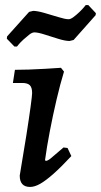

<svg xmlns="http://www.w3.org/2000/svg" viewBox="-20 -727 399 759"><path d="M37 -543 7 -574 8 -583 95 -680 111 -684Q127 -684 155 -676Q183 -668 210.5 -659.5Q238 -651 251 -651Q259 -651 270.5 -659.5Q282 -668 293.5 -679Q305 -690 312 -698.5Q319 -707 319 -707H329L359 -675L358 -667L271 -569L255 -565Q238 -565 210.5 -573.5Q183 -582 156.5 -590.5Q130 -599 116 -599Q107 -599 95.5 -590Q84 -581 72.5 -570.5Q61 -560 54 -551.5Q47 -543 47 -543ZM161 -91Q168 -91 180 -100.5Q192 -110 231 -144L247 -142L262 -110Q222 -67 191.5 -40Q161 -13 139 -0.5Q117 12 99 12Q58 12 58 -33Q73 -121 84 -191Q95 -261 101 -305.5Q107 -350 107 -359Q107 -381 98 -390Q89 -399 68 -399H31L39 -451Q62 -451 93.5 -452Q125 -453 158.5 -455Q192 -457 221 -459L233 -444Q218 -395 203.5 -333Q189 -271 177 -208.5Q165 -146 158 -94Z"/></svg>

Font: Alegreya SemiBold
Style: Italic
Weight: 600
Italic angle: -7°
Designer: Juan Pablo del Peral
Foundry: Huerta Tipografica
Version: Version 2.009